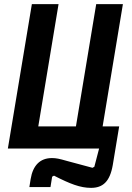

<svg xmlns="http://www.w3.org/2000/svg" viewBox="-20 -718 640 928"><path d="M420 190C476 190 511 161 525 80L556 -107H476L574 -698H445L347 -107H165L263 -698H134L18 0H459L436 88L427 93L304 60C266 49 251 46 231 46C174 46 139 81 128 148L122 186H224L232 136L241 131C319 171 368 190 420 190Z"/></svg>

Font: IBM Plex Mono SmBld
Style: Italic
Weight: 600
Italic angle: -9.5°
Monospace: yes
Designer: Mike Abbink, Paul van der Laan, Pieter van Rosmalen
Foundry: Bold Monday
Version: Version 2.004